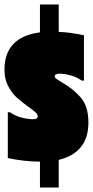

<svg xmlns="http://www.w3.org/2000/svg" viewBox="-35 -710 416 860"><path d="M228 6V130H144V14Q76 14 0 -2V-207H10Q34 -190 62.5 -183Q91 -176 112 -176Q134 -176 134 -189Q134 -198 124 -207Q114 -216 93 -231Q61 -254 39.5 -273.5Q18 -293 1.5 -324.5Q-15 -356 -15 -398Q-15 -544 144 -565V-690H228V-567Q275 -566 341 -552V-349H331Q307 -366 279.5 -373Q252 -380 232 -380Q210 -380 210 -367Q210 -362 218.5 -356Q227 -350 239 -343Q291 -314 326 -274Q361 -234 361 -161Q361 -92 326.5 -50.5Q292 -9 228 6Z"/></svg>

Font: FFF_tuoi-tre Black
Style: Regular
Weight: 900
Designer: bBox Type GmbH
Foundry: bBox Type GmbH
Version: Version 1.001